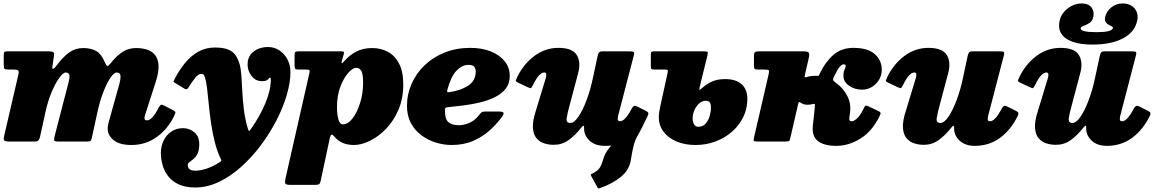

<svg xmlns="http://www.w3.org/2000/svg" viewBox="-20 -816 6682 1107"><path d="M24.5 -520H261Q278 -520 286 -516Q294 -512 291.5 -496L283 -439Q279.5 -417.5 286.2 -419Q293 -420.5 305.5 -437.5Q342.5 -487 378.2 -513Q414 -539 459.5 -539Q504 -539 534 -522.2Q564 -505.5 582.5 -461Q593 -436.5 599 -435.8Q605 -435 619 -452.5Q654.5 -497 688.5 -518Q722.5 -539 766 -539Q795.5 -539 823.8 -531.2Q852 -523.5 871.2 -502.2Q890.5 -481 893.8 -442.2Q897 -403.5 877 -341L817 -155Q813 -142 813 -136Q813 -122 826.5 -122Q841 -122 858 -138.8Q875 -155.5 896 -198Q906 -212 910 -212.8Q914 -213.5 928 -206.5L967.5 -186Q989 -176 991 -170Q993 -164 981.5 -142Q944 -68.5 881 -24.2Q818 20 738 20Q670.5 20 635.8 -7.5Q601 -35 601 -73Q601 -87.5 604 -100.8Q607 -114 610.5 -125L662 -310Q676.5 -358 674.8 -378Q673 -398 653.5 -398Q637.5 -398 616.8 -367.8Q596 -337.5 576 -286Q556 -234.5 542 -170.5L509.5 -21Q507.5 -10.5 503 -5.2Q498.5 0 485.5 0H314.5Q296 0 293.2 -5.5Q290.5 -11 294 -27.5L374.5 -338Q385.5 -379.5 378.2 -388.8Q371 -398 358 -398Q344.5 -398 322.2 -367.8Q300 -337.5 278 -285.8Q256 -234 242 -169.5L210.5 -26Q207.5 -13.5 201.5 -6.8Q195.5 0 179.5 0H34.5Q8.5 0 4 -6.8Q-0.5 -13.5 4 -33L86 -386Q90 -403.5 85 -409.2Q80 -415 56.5 -415H31.5Q12 -415 6.8 -418.8Q1.5 -422.5 1.5 -442V-494Q1.5 -510.5 4.8 -515.2Q8 -520 24.5 -520Z M1490.5 -348Q1453.5 -348 1430.5 -378Q1407.5 -408 1407.5 -444Q1407.5 -479 1424.8 -501.2Q1442 -523.5 1468.8 -534.2Q1495.5 -545 1524.5 -545Q1561.5 -545 1591 -525.5Q1620.5 -506 1637.5 -473.2Q1654.5 -440.5 1654.5 -400Q1654.5 -340 1633.2 -268Q1612 -196 1573.5 -121.2Q1535 -46.5 1483.2 22.5Q1431.5 91.5 1370.2 146.2Q1309 201 1241.8 233Q1174.5 265 1105.5 265Q1047.5 265 1009 246.5Q970.5 228 948.2 198.2Q926 168.5 916.8 133.5Q907.5 98.5 907.5 66Q907.5 28 923 -4.5Q938.5 -37 967.2 -57Q996 -77 1035 -77Q1072.5 -77 1101 -53Q1129.5 -29 1129 17Q1128.5 51 1118.5 70.5Q1108.5 90 1095.5 100.8Q1082.5 111.5 1072.5 118.5Q1062.5 125.5 1062.5 135Q1062 168 1105.5 168Q1138.5 168 1174.2 155.2Q1210 142.5 1246 119.5Q1255.5 113.5 1256 110.5Q1256.5 107.5 1251.5 97Q1231 54.5 1217.8 1Q1204.5 -52.5 1196.5 -108.5Q1188.5 -164.5 1183.5 -216Q1178.5 -267.5 1173.8 -307.2Q1169 -347 1162.5 -367.5Q1160 -375.5 1156 -382.8Q1152 -390 1140 -390Q1124.5 -390 1106.2 -368.2Q1088 -346.5 1065 -309Q1057.5 -297 1045 -304L987.5 -339Q979 -343.5 980.5 -347.2Q982 -351 986 -359Q1012.5 -410.5 1046.2 -452Q1080 -493.5 1123 -517.8Q1166 -542 1219.5 -542Q1268 -542 1295.8 -530.2Q1323.5 -518.5 1338 -497.5Q1352.5 -476.5 1361 -447.5Q1369 -420.5 1371.8 -379.8Q1374.5 -339 1377 -289Q1379.5 -239 1386 -185.5Q1392.5 -132 1407.5 -79.5Q1413 -61.5 1415.8 -61Q1418.5 -60.5 1428 -74Q1480.5 -149 1511 -223Q1541.5 -297 1541.5 -359Q1541.5 -368 1538 -368Q1533 -368 1529.5 -363Q1526 -358 1517.8 -353Q1509.5 -348 1490.5 -348Z M1701.5 -520H1944.5Q1956 -520 1960.8 -517.8Q1965.5 -515.5 1962 -504L1952.5 -470Q1948 -454.5 1950.2 -451.8Q1952.5 -449 1967 -465.5Q1996.5 -499 2035.2 -519Q2074 -539 2126.5 -539Q2174.5 -539 2215.2 -517.8Q2256 -496.5 2280.5 -450.2Q2305 -404 2305 -329Q2305 -246.5 2276.8 -181.8Q2248.5 -117 2204.5 -72Q2160.5 -27 2111.5 -3.5Q2062.5 20 2021 20Q1947 20 1908 -28.5Q1895.5 -43.5 1890.2 -39Q1885 -34.5 1881.5 -20L1829.5 224Q1826 240.5 1820.5 245.2Q1815 250 1796 250H1655.5Q1628 250 1624.8 241.5Q1621.5 233 1626 213L1763.5 -393Q1766.5 -406 1764.5 -410.5Q1762.5 -415 1745.5 -415H1701.5Q1685 -415 1681.8 -419.8Q1678.5 -424.5 1678.5 -441V-499Q1678.5 -513.5 1683.2 -516.8Q1688 -520 1701.5 -520ZM1923 -199Q1923 -158 1930.8 -128.5Q1938.5 -99 1957.5 -99Q1986 -99 2012.5 -133.2Q2039 -167.5 2056.2 -222.2Q2073.5 -277 2073.5 -339Q2073.5 -387 2063.8 -406Q2054 -425 2033.5 -425Q2014.5 -425 1988.5 -396.5Q1962.5 -368 1942.8 -317Q1923 -266 1923 -199Z M2326.5 -205Q2326.5 -272.5 2353.2 -333Q2380 -393.5 2428.5 -440Q2477 -486.5 2544 -513.2Q2611 -540 2691 -540Q2757.5 -540 2809 -519.8Q2860.5 -499.5 2889.8 -463Q2919 -426.5 2919 -378Q2919 -334.5 2895.8 -304.8Q2872.5 -275 2833.5 -255.8Q2794.5 -236.5 2747 -225.2Q2699.5 -214 2650.2 -207.8Q2601 -201.5 2558 -197.5Q2545.5 -196.5 2545.5 -182.5Q2545 -127 2566.5 -110.5Q2588 -94 2627.5 -94Q2653.5 -94 2686 -107.5Q2718.5 -121 2744.5 -155.5Q2751 -164 2757 -168.5Q2763 -173 2778.5 -173H2855.5Q2877.5 -173 2882.2 -166.5Q2887 -160 2876 -145Q2846 -103 2804.5 -65.2Q2763 -27.5 2708.2 -3.8Q2653.5 20 2583.5 20Q2538.5 20 2493 6Q2447.5 -8 2409.8 -36Q2372 -64 2349.2 -106.2Q2326.5 -148.5 2326.5 -205ZM2569.5 -284.5Q2635 -293.5 2678.8 -321.8Q2722.5 -350 2723 -404Q2723 -418.5 2715.2 -430.2Q2707.5 -442 2681 -442Q2645 -442 2613 -409.5Q2581 -377 2560 -301Q2557 -289.5 2558.5 -286.5Q2560 -283.5 2569.5 -284.5Z M2962 -371.5Q2999 -447.5 3061.5 -493.8Q3124 -540 3199.5 -540Q3280 -540 3305.2 -499Q3330.5 -458 3313.5 -395L3264.5 -210Q3251 -162 3247.2 -134.5Q3243.5 -107 3268 -107Q3290.5 -107 3315.2 -143.5Q3340 -180 3362 -238.8Q3384 -297.5 3398 -364L3424.5 -488Q3427.5 -502.5 3432 -511.2Q3436.5 -520 3454 -520H3605Q3627 -520 3633 -517.2Q3639 -514.5 3634.5 -497L3544.5 -151Q3541.5 -140 3541.5 -128.5Q3541.5 -117 3555 -117Q3583.5 -117 3620.5 -187Q3626 -197.5 3632.5 -203.2Q3639 -209 3651.5 -203L3695 -181.5Q3709.5 -175 3715.5 -168.8Q3721.5 -162.5 3714.5 -148Q3699 -116 3685 -87.8Q3671 -59.5 3653.5 -28.5Q3641 -7 3632.8 25.8Q3624.5 58.5 3617.5 105Q3608.5 164 3559.8 203.8Q3511 243.5 3440.5 268Q3432.5 271 3430 270.5Q3427.5 270 3423.5 262.5L3388.5 198.5Q3384.5 191 3387.5 189.2Q3390.5 187.5 3397 184Q3428 168 3438.8 150Q3449.5 132 3455 111.5Q3462.5 85 3470.8 69.8Q3479 54.5 3493.5 36Q3494.5 34.5 3496 33Q3497.5 31.5 3498.5 30Q3503.5 24 3502.8 23.5Q3502 23 3492 24Q3486 24.5 3480 24.8Q3474 25 3467.5 25Q3412.5 25 3380.2 -4.2Q3348 -33.5 3347.5 -75V-85Q3347.5 -91.5 3343.5 -90.8Q3339.5 -90 3333 -82Q3295.5 -34.5 3257.8 -7.8Q3220 19 3172.5 19Q3145.5 19 3119 11Q3092.5 3 3074 -18.2Q3055.5 -39.5 3052.5 -78.2Q3049.5 -117 3070 -179L3126.5 -365Q3130 -376.5 3129.8 -387.2Q3129.5 -398 3117.5 -398Q3104 -398 3088.2 -381.8Q3072.5 -365.5 3052 -324Q3044.5 -309.5 3040.8 -308Q3037 -306.5 3021 -314L2967 -339.5Q2952.5 -346.5 2954 -352Q2955.5 -357.5 2962 -371.5Z M3787.5 -205.5 3829.5 -398Q3832 -409 3829 -412Q3826 -415 3813.5 -415H3752.5Q3740 -415 3736.2 -418.2Q3732.5 -421.5 3732.5 -434V-504Q3732.5 -514.5 3736.8 -517.2Q3741 -520 3750.5 -520H4037Q4056.5 -520 4059.5 -516Q4062.5 -512 4058.5 -495L4020 -339Q4011 -302 4012 -298.5Q4013 -295 4033 -312.5Q4059 -335 4089 -347.5Q4119 -360 4162.5 -360Q4222 -360 4255.5 -330.8Q4289 -301.5 4289 -245Q4289 -189 4265.2 -140.8Q4241.5 -92.5 4200 -56.2Q4158.5 -20 4104.5 0Q4050.5 20 3990 20Q3928.5 20 3880.8 -0.2Q3833 -20.5 3805.8 -56.5Q3778.5 -92.5 3778.5 -140Q3778.5 -155.5 3781 -172Q3783.5 -188.5 3787.5 -205.5ZM3973.5 -135Q3973.5 -113.5 3981.8 -99.2Q3990 -85 4005.5 -85Q4032.5 -85 4048.5 -103.2Q4064.5 -121.5 4071.8 -147.2Q4079 -173 4079 -195Q4079 -217 4072 -226Q4065 -235 4049.5 -235Q4028 -235 4010.8 -219.2Q3993.5 -203.5 3983.5 -180.2Q3973.5 -157 3973.5 -135Z M5052 -148Q5010 -60.5 4942.2 -17.8Q4874.5 25 4802 25Q4730.5 25 4694.8 -3.5Q4659 -32 4667 -96L4674 -160Q4675.5 -171.5 4676.5 -183.5Q4677.5 -195.5 4678.5 -207Q4679.5 -215.5 4676 -216.8Q4672.5 -218 4663 -215.5Q4650.5 -212 4634 -212Q4614 -212 4598.5 -223Q4589 -229.5 4586.5 -227.2Q4584 -225 4582 -217L4538 -26Q4534.5 -10 4531.5 -5Q4528.5 0 4508 0H4351Q4326 0 4325.2 -5.2Q4324.5 -10.5 4329 -30L4411.5 -387Q4415.5 -404.5 4413 -409.8Q4410.5 -415 4387 -415H4351Q4335 -415 4331 -419.2Q4327 -423.5 4327 -439V-489Q4327 -511 4332.8 -515.5Q4338.5 -520 4360 -520H4611Q4635 -520 4642 -513.5Q4649 -507 4643 -481L4622 -390Q4620 -382.5 4619 -375Q4618 -367.5 4634 -372.5Q4653 -379 4678 -379Q4681.5 -379 4684.8 -379Q4688 -379 4691.5 -378.5Q4699 -378 4700.5 -380Q4702 -382 4704.5 -387.5Q4707.5 -393.5 4709 -397Q4740.5 -461.5 4786.5 -500.8Q4832.5 -540 4900 -540Q4983.5 -540 5023.8 -504Q5064 -468 5064 -414Q5064 -382 5048.2 -356Q5032.5 -330 5006.8 -314.5Q4981 -299 4951 -299Q4907.5 -299 4875.2 -321.8Q4843 -344.5 4843 -378Q4843 -402 4849.5 -415Q4856 -428 4856 -436Q4856 -442 4852.5 -443.5Q4849 -445 4845 -445Q4833 -445 4820.5 -429.8Q4808 -414.5 4789 -375Q4788.5 -373 4787.2 -371.2Q4786 -369.5 4785 -367Q4782.5 -361 4783.8 -354.8Q4785 -348.5 4796 -341Q4838.5 -312 4863.2 -266.5Q4888 -221 4881 -168L4877 -139Q4875.5 -128.5 4878.2 -122.8Q4881 -117 4892 -117Q4902.5 -117 4920.8 -132.5Q4939 -148 4962.5 -196Q4967 -205.5 4971.2 -206.8Q4975.5 -208 4988 -202.5L5045 -175.5Q5055 -170.5 5056.8 -165.8Q5058.5 -161 5052 -148Z M5095.5 -371.5Q5132.5 -447.5 5195 -493.8Q5257.5 -540 5333 -540Q5413.5 -540 5438.8 -499Q5464 -458 5447 -395L5398 -210Q5384.5 -162 5380.8 -134.5Q5377 -107 5401.5 -107Q5424 -107 5448.8 -143.5Q5473.5 -180 5495.5 -238.8Q5517.5 -297.5 5531.5 -364L5558 -488Q5561 -502.5 5565.5 -511.2Q5570 -520 5587.5 -520H5738.5Q5760.5 -520 5766.5 -517.2Q5772.5 -514.5 5768 -497L5678 -151Q5675 -140 5675 -128.5Q5675 -117 5688.5 -117Q5717 -117 5754 -187Q5759.5 -197.5 5766 -203.2Q5772.5 -209 5785 -203L5828.5 -181.5Q5843 -175 5849 -168.8Q5855 -162.5 5848 -148Q5808.5 -67 5745.5 -21Q5682.5 25 5601 25Q5546 25 5513.8 -4.2Q5481.5 -33.5 5481 -75V-85Q5481 -91.5 5477 -90.8Q5473 -90 5466.5 -82Q5429 -34.5 5391.2 -7.8Q5353.5 19 5306 19Q5279 19 5252.5 11Q5226 3 5207.5 -18.2Q5189 -39.5 5186 -78.2Q5183 -117 5203.5 -179L5260 -365Q5263.5 -376.5 5263.2 -387.2Q5263 -398 5251 -398Q5237.5 -398 5221.8 -381.8Q5206 -365.5 5185.5 -324Q5178 -309.5 5174.2 -308Q5170.5 -306.5 5154.5 -314L5100.5 -339.5Q5086 -346.5 5087.5 -352Q5089 -357.5 5095.5 -371.5Z M6452.5 -796Q6498 -796 6522 -766.8Q6546 -737.5 6536.5 -696Q6522 -630.5 6455 -595Q6388 -559.5 6282.5 -559Q6176 -558.5 6125.5 -594.5Q6075 -630.5 6089.5 -697Q6098.5 -738 6135.5 -767Q6172.5 -796 6218 -796Q6255.5 -796 6273 -773Q6290.5 -750 6283.5 -718.5Q6278 -694 6261 -683.2Q6244 -672.5 6228.5 -667.2Q6213 -662 6211 -654Q6206 -630.5 6302.5 -630.5Q6391 -630.5 6396.5 -654Q6398 -660 6390 -664Q6382 -668 6371.5 -673.5Q6361 -679 6354.5 -689.5Q6348 -700 6352 -718.5Q6359 -750 6387 -773Q6415 -796 6452.5 -796ZM5857 -371.5Q5894 -447.5 5956.5 -493.8Q6019 -540 6094.5 -540Q6175 -540 6200.2 -499Q6225.5 -458 6208.5 -395L6159.5 -210Q6146 -162 6142.2 -134.5Q6138.5 -107 6163 -107Q6185.5 -107 6210.2 -143.5Q6235 -180 6257 -238.8Q6279 -297.5 6293 -364L6319.5 -488Q6322.5 -502.5 6327 -511.2Q6331.5 -520 6349 -520H6500Q6522 -520 6528 -517.2Q6534 -514.5 6529.5 -497L6439.5 -151Q6436.5 -140 6436.5 -128.5Q6436.5 -117 6450 -117Q6478.5 -117 6515.5 -187Q6521 -197.5 6527.5 -203.2Q6534 -209 6546.5 -203L6590 -181.5Q6604.5 -175 6610.5 -168.8Q6616.5 -162.5 6609.5 -148Q6570 -67 6507 -21Q6444 25 6362.5 25Q6307.5 25 6275.2 -4.2Q6243 -33.5 6242.5 -75V-85Q6242.5 -91.5 6238.5 -90.8Q6234.5 -90 6228 -82Q6190.5 -34.5 6152.8 -7.8Q6115 19 6067.5 19Q6040.5 19 6014 11Q5987.5 3 5969 -18.2Q5950.5 -39.5 5947.5 -78.2Q5944.5 -117 5965 -179L6021.5 -365Q6025 -376.5 6024.8 -387.2Q6024.5 -398 6012.5 -398Q5999 -398 5983.2 -381.8Q5967.5 -365.5 5947 -324Q5939.5 -309.5 5935.8 -308Q5932 -306.5 5916 -314L5862 -339.5Q5847.5 -346.5 5849 -352Q5850.5 -357.5 5857 -371.5Z"/></svg>

Font: Besley* Fatface
Style: Italic
Weight: 900
Italic angle: -13°
Designer: Owen Earl
Foundry: indestructible type*
Version: Version 3.000; ttfautohint (v1.8.3)